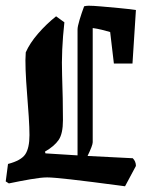

<svg xmlns="http://www.w3.org/2000/svg" viewBox="-22 -637 510 671"><path d="M203 -559Q192 -460 195 -375Q198 -290 198 -217Q198 -170 183 -148Q168 -126 135 -107L137 -101L249 -94V-534Q249 -544 256 -567.5Q263 -591 272 -615Q280 -617 288 -617Q303 -617 331.5 -614.5Q360 -612 392.5 -609Q425 -606 453 -602L441 -415H376L363 -525Q350 -529 333.5 -533Q317 -537 302 -539V-140Q302 -129 284 -92L442 -84Q453 -73 453 -57L415 14Q288 -3 225.5 -10Q163 -17 143 -17Q122 -17 84.5 -10.5Q47 -4 9 4L-2 -3L6 -64Q52 -76 66.5 -98Q81 -120 81 -165Q81 -190 78.5 -229Q76 -268 72.5 -311Q69 -354 67.5 -392Q66 -430 68 -454Q82 -486 111 -519.5Q140 -553 174 -580Z"/></svg>

Font: Grenze Gotisch SemiBold
Style: Regular
Weight: 600
Designer: Renata Polastri
Foundry: Omnibus-Type
Version: Version 1.001